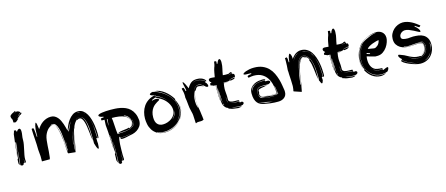

<svg xmlns="http://www.w3.org/2000/svg" viewBox="-65 -1715 6714 2893"><g transform="rotate(-15 3292.0 -269.0)"><path d="M76 -52Q80 -80 83.5 -117.5Q87 -155 90 -193Q93 -231 96 -267.5Q99 -304 102 -331Q97 -304 93 -269Q89 -234 85 -197Q81 -160 77 -123.5Q73 -87 70 -58Q55 -68 55 -85Q55 -105 56 -118.5Q57 -132 59 -150L70 -160Q69 -165 69 -169V-179Q69 -202 74 -231.5Q79 -261 85.5 -291.5Q92 -322 97 -350.5Q102 -379 102 -400L90 -403Q88 -379 84 -348.5Q80 -318 75.5 -285.5Q71 -253 67 -221Q65 -204 63 -189Q65 -217 68 -249Q73 -295 78.5 -340.5Q84 -386 89 -430Q94 -474 99 -511Q99 -526 106.5 -543.5Q114 -561 117 -580Q123 -578 127 -578H134Q144 -578 147 -573.5Q150 -569 150 -561V-556L159 -553Q167 -568 178 -577Q189 -586 200 -586Q224 -586 224 -535Q224 -508 218.5 -477.5Q213 -447 213 -418V-405Q213 -373 206 -335.5Q199 -298 190.5 -259.5Q182 -221 175 -185Q168 -149 168 -119Q168 -112 169 -104Q170 -96 170 -89Q170 -74 164.5 -70.5Q159 -67 151 -67Q151 -80 150 -99Q149 -118 149 -133Q147 -122 147 -103Q147 -84 145 -67H130V-55Q121 -39 106 -39Q99 -39 90 -43Q81 -47 76 -52ZM282 -820Q265 -810 251 -794Q237 -778 222 -763Q231 -769 238 -776Q245 -783 252.5 -790Q260 -797 268.5 -804Q277 -811 288 -817Q291 -813 293.5 -810Q296 -807 296 -804L273 -781Q273 -783 269.5 -785Q266 -787 264 -787Q261 -777 254 -771Q247 -765 240 -760Q233 -755 226 -749Q219 -743 216 -733V-731Q216 -730 219 -730L269 -777L250 -758Q236 -744 220.5 -729.5Q205 -715 191.5 -704Q178 -693 175 -693L174 -694Q167 -696 159.5 -696Q152 -696 144 -697Q144 -705 141.5 -714Q139 -723 139 -728Q139 -733 144 -733Q144 -736 140.5 -742.5Q137 -749 133 -757.5Q129 -766 125.5 -775.5Q122 -785 122 -795Q122 -805 130.5 -814.5Q139 -824 150.5 -831Q162 -838 173 -843Q184 -848 189 -850Q193 -850 192 -854.5Q191 -859 195 -859L213 -853Q211 -848 200.5 -836.5Q190 -825 185 -820Q192 -825 201.5 -835Q211 -845 216 -850Q221 -848 225 -846Q229 -844 231 -844L234 -847Q241 -847 249.5 -844Q258 -841 265 -837Q272 -833 277 -828Q282 -823 282 -820ZM61 -165Q62 -176 63 -187Q62 -175 61 -165Z M813 -48Q813 -81 808.5 -115Q804 -149 804 -181V-208Q799 -247 792 -299.5Q785 -352 774 -399Q763 -446 747 -479Q731 -512 707 -512Q672 -512 635 -479.5Q598 -447 573 -385Q561 -350 556.5 -311Q552 -272 549 -229Q546 -186 543.5 -140.5Q541 -95 534 -46Q532 -41 530.5 -34Q529 -27 528 -22H405V-103Q404 -113 403 -127Q402 -141 400.5 -155.5Q399 -170 398 -184Q397 -198 396 -208Q396 -289 389.5 -370Q383 -451 381 -535L404 -540Q407 -540 410.5 -534.5Q414 -529 416.5 -514Q419 -499 421.5 -471.5Q424 -444 426 -400Q427 -400 429 -401Q433 -403 435 -403Q435 -410 434.5 -417Q434 -424 434 -431Q434 -517 445.5 -563.5Q457 -610 465 -610Q471 -610 477 -584Q483 -558 490 -502Q507 -529 529 -554Q551 -579 578.5 -597.5Q606 -616 638 -627Q670 -638 708 -638Q741 -638 766 -624Q791 -610 810.5 -587.5Q830 -565 843.5 -536.5Q857 -508 867 -479.5Q877 -451 883.5 -424.5Q890 -398 895 -380Q895 -378 896 -375.5Q897 -373 898 -371Q910 -403 928 -444.5Q946 -486 973 -523Q1000 -560 1036.5 -585.5Q1073 -611 1121 -611Q1168 -611 1201 -586Q1234 -561 1256.5 -522Q1279 -483 1292.5 -435.5Q1306 -388 1313 -342.5Q1320 -297 1322 -259Q1324 -221 1324 -201Q1324 -169 1321.5 -154Q1319 -139 1308 -139Q1306 -179 1304.5 -220Q1303 -261 1298.5 -302.5Q1294 -344 1286 -384Q1278 -423 1265 -461Q1290 -382 1294 -303Q1299 -223 1302 -145Q1295 -152 1291 -152Q1288 -152 1287 -148V-118Q1287 -105 1287.5 -91Q1288 -77 1290 -67Q1288 -26 1286.5 -8.5Q1285 9 1279 14Q1271 14 1265 5Q1259 -4 1253.5 -18Q1248 -32 1243 -49Q1238 -66 1233 -82V-109Q1233 -153 1232.5 -201Q1232 -249 1228.5 -294.5Q1225 -340 1217.5 -381Q1210 -422 1197.5 -453.5Q1185 -485 1165.5 -503Q1146 -521 1118 -521Q1095 -521 1076 -509Q1065 -502 1054 -491Q1065 -501 1077 -508Q1096 -520 1118 -520H1122Q1147 -520 1164.5 -500.5Q1182 -481 1193.5 -449Q1205 -417 1211 -376Q1217 -335 1220.5 -291Q1224 -247 1225 -203.5Q1226 -160 1227 -124Q1221 -152 1216.5 -190.5Q1212 -229 1207.5 -271Q1203 -313 1196.5 -354Q1190 -395 1180 -427.5Q1170 -460 1155 -480Q1140 -500 1118 -500Q1109 -500 1102 -498.5Q1095 -497 1084 -488L1074 -493Q1040 -463 1017 -413Q994 -363 978 -305.5Q962 -248 951 -188Q940 -128 930 -77V-39Q946 -118 959.5 -194.5Q973 -271 999 -343Q979 -281 968 -215Q957 -149 943 -80Q943 -73 940 -61Q937 -49 930 -25L820 -36ZM824 -98Q821 -125 818.5 -167Q816 -209 812 -256Q808 -303 801 -351Q794 -399 781.5 -437.5Q769 -476 750.5 -500Q732 -524 704 -524Q695 -524 685 -520Q675 -516 666 -511Q669 -512 671 -512H672Q672 -511 669 -508Q696 -517 711 -517Q730 -510 745 -486Q760 -462 770.5 -428.5Q781 -395 788.5 -356Q796 -317 800 -281.5Q804 -246 806 -218Q808 -190 808 -178Q811 -148 813.5 -119Q816 -90 816 -61ZM908 -367Q908 -366 910 -358Q912 -351 913 -349Q916 -359 926 -381.5Q936 -404 948 -429.5Q960 -455 971 -477Q975 -486 978 -493Q975 -487 970 -480Q959 -460 946 -438.5Q933 -417 922 -397Q911 -377 908 -367ZM987 -379Q967 -328 952 -271.5Q937 -215 925 -155L927 -139Q940 -211 957 -284Q973 -348 998 -405Q997 -402 996 -400Q991 -390 987 -379ZM824 -243Q826 -227 826.5 -212Q827 -197 828 -184L831 -136L832 -141Q831 -155 831 -168V-193ZM1152 -586Q1134 -591 1118 -591H1107Q1100 -591 1100 -590H1101Q1117 -586 1131 -586ZM1004 -357Q1009 -371 1013 -384Q1018 -397 1021 -402Q1021 -400 1019 -394Q1017 -387 1011 -373ZM1221 -544Q1216 -550 1208 -556Q1202 -560 1197 -563Q1209 -555 1221 -544ZM983 -502Q981 -500 980 -496Q982 -499 983 -502Z M1516 290Q1518 234 1519 179.5Q1520 125 1520 64Q1520 38 1519 12.5Q1518 -13 1516 -37V73Q1516 128 1514.5 182.5Q1513 237 1507 290Q1502 281 1498 271.5Q1494 262 1492 251Q1494 224 1494.5 201.5Q1495 179 1495 152L1507 146Q1504 125 1503 103.5Q1502 82 1502 61Q1502 38 1502.5 16.5Q1503 -5 1503 -28Q1503 -56 1501.5 -83.5Q1500 -111 1495 -139H1492Q1494 -97 1495.5 -56Q1497 -15 1497 26Q1497 44 1496 62L1495 88Q1493 -8 1488 -100Q1484 -198 1474 -301L1478 -384Q1467 -385 1455 -385H1432L1429 -408Q1429 -413 1436 -417Q1443 -421 1464 -421H1474V-433Q1441 -437 1422.5 -447Q1404 -457 1404 -468Q1404 -478 1422 -485.5Q1440 -493 1468.5 -497.5Q1497 -502 1531 -504Q1565 -506 1597 -506Q1632 -506 1672.5 -504Q1713 -502 1754 -494Q1795 -486 1833.5 -469.5Q1872 -453 1903 -423.5Q1934 -394 1954.5 -349.5Q1975 -305 1981 -241Q1981 -187 1957.5 -152.5Q1934 -118 1901 -97Q1868 -76 1832.5 -67Q1797 -58 1774 -55Q1751 -50 1721 -43.5Q1691 -37 1670 -37Q1647 -37 1643 -42Q1639 -47 1639 -55Q1684 -57 1729 -62.5Q1774 -68 1819 -82Q1774 -71 1729 -65.5Q1684 -60 1639 -58Q1639 -64 1638 -70.5Q1637 -77 1632 -77Q1622 -77 1616.5 -45Q1611 -13 1608.5 31.5Q1606 76 1605.5 123Q1605 170 1605 201Q1605 215 1606.5 230.5Q1608 246 1608 257Q1608 267 1605 274Q1602 281 1588 281V155Q1586 187 1585.5 218Q1585 249 1585 281H1567V289Q1567 298 1570 302Q1559 321 1545 321Q1534 321 1528.5 315Q1523 309 1513 299ZM1613 -127H1627Q1662 -127 1707.5 -131Q1753 -135 1793 -146Q1833 -157 1860.5 -177Q1888 -197 1888 -229V-237Q1888 -247 1886.5 -259Q1885 -271 1878 -282Q1879 -277 1883 -262Q1887 -247 1887 -237Q1887 -206 1865.5 -186.5Q1844 -167 1811.5 -155.5Q1779 -144 1740.5 -139.5Q1702 -135 1667 -135H1647Q1637 -135 1627 -136Q1641 -147 1663.5 -151.5Q1686 -156 1711 -159Q1736 -162 1760 -165Q1784 -168 1801 -175L1807 -163Q1842 -180 1856.5 -196.5Q1871 -213 1871 -242Q1871 -288 1845.5 -323Q1820 -358 1777 -370L1774 -364Q1811 -350 1838 -318Q1865 -286 1865 -241Q1865 -217 1854 -203Q1844 -191 1822 -181Q1840 -189 1849 -201Q1860 -215 1864 -232Q1864 -274 1844 -303Q1824 -332 1788 -349.5Q1752 -367 1701.5 -374.5Q1651 -382 1590 -382Q1598 -339 1599.5 -288.5Q1601 -238 1606 -190ZM1512 -280Q1514 -282 1516 -297Q1518 -312 1519.5 -329.5Q1521 -347 1522.5 -362.5Q1524 -378 1526 -381L1513 -382ZM1817 -179 1822 -181Z M2293 -602Q2294 -597 2304 -597H2306Q2312 -597 2314 -596Q2366 -580 2417.5 -549.5Q2469 -519 2510.5 -476.5Q2552 -434 2577.5 -380Q2603 -326 2603 -264Q2603 -210 2582 -160Q2561 -110 2524 -73Q2562 -106 2584.5 -155.5Q2607 -205 2607 -262Q2607 -326 2580 -381.5Q2553 -437 2511 -481Q2469 -525 2417.5 -556.5Q2366 -588 2317 -605Q2355 -605 2394.5 -588Q2434 -571 2470 -543.5Q2506 -516 2536.5 -480.5Q2567 -445 2588 -408L2581 -398Q2601 -368 2611.5 -333Q2622 -298 2622 -261Q2622 -190 2591.5 -136.5Q2561 -83 2514.5 -47.5Q2468 -12 2412.5 6Q2357 24 2308 24Q2280 24 2251.5 18Q2223 12 2194 -2V4Q2222 20 2251.5 26Q2281 32 2310 32Q2382 32 2451.5 0.5Q2521 -31 2569 -88Q2523 -29 2454.5 4Q2386 37 2312 37Q2236 37 2189 7.5Q2142 -22 2115.5 -65Q2089 -108 2080 -156Q2071 -204 2071 -242Q2071 -293 2084.5 -342Q2098 -391 2126 -432Q2154 -473 2198 -502.5Q2242 -532 2304 -544L2275 -551Q2254 -556 2245 -563Q2236 -570 2236 -575Q2236 -583 2253.5 -592.5Q2271 -602 2293 -602ZM2248 -476Q2275 -486 2300 -486Q2325 -486 2338.5 -478.5Q2352 -471 2352 -463Q2352 -458 2340.5 -452Q2329 -446 2311.5 -435.5Q2294 -425 2273.5 -409Q2253 -393 2235.5 -368.5Q2218 -344 2206.5 -309Q2195 -274 2195 -227Q2195 -158 2226 -123Q2257 -88 2312 -88Q2347 -88 2383.5 -100Q2420 -112 2449.5 -134Q2479 -156 2497.5 -188Q2516 -220 2516 -260Q2516 -290 2505.5 -320Q2495 -350 2476.5 -377.5Q2458 -405 2432.5 -429Q2407 -453 2377 -470Q2348 -486 2329.5 -494.5Q2311 -503 2303 -511Q2295 -507 2280.5 -501.5Q2266 -496 2242 -485ZM2315 -523Q2361 -508 2403 -478Q2439 -451 2469 -419Q2440 -453 2406 -480Q2367 -512 2319 -530ZM2509 -182Q2494 -150 2467 -125Q2485 -137 2497.5 -154Q2510 -171 2518 -188Q2526 -205 2530 -219Q2533 -232 2535 -240Q2524 -214 2509 -182ZM2576 -96Q2575 -94 2573 -92Q2572 -91 2571 -91Q2570 -91 2576 -101.5Q2582 -112 2590.5 -126.5Q2599 -141 2607 -157Q2614 -169 2617 -178Q2603 -135 2576 -96ZM2632 -258Q2632 -242 2630 -226.5Q2628 -211 2623 -198Q2630 -223 2630 -254Q2630 -277 2626 -299Q2623 -318 2618 -336Q2623 -318 2627 -300Q2632 -280 2632 -258ZM2315 -539 2306 -543Q2305 -541 2303 -539Q2301 -537 2301 -535Q2301 -533 2303.5 -529.5Q2306 -526 2308 -524ZM2475 -412Q2472 -416 2469 -419Q2472 -415 2475 -412ZM2617 -178Q2618 -180 2618 -182Q2618 -180 2617 -178ZM2619 -184Q2618 -183 2618 -182Q2618 -183 2619 -184Z M2895 11Q2885 13 2873 13H2844Q2818 13 2807.5 19Q2797 25 2795 25L2791 7V-11L2786 -105Q2784 -132 2775 -163Q2766 -194 2761 -226Q2758 -247 2756 -266L2752 -305Q2750 -325 2747.5 -346Q2745 -367 2740 -391Q2740 -397 2740.5 -403Q2741 -409 2741 -415Q2741 -446 2736 -476Q2731 -506 2722 -535Q2729 -538 2735 -540.5Q2741 -543 2746 -543Q2751 -543 2757 -531.5Q2763 -520 2770 -484Q2772 -484 2776 -485.5Q2780 -487 2782 -487Q2781 -504 2777 -523.5Q2773 -543 2769 -561Q2765 -579 2761.5 -593.5Q2758 -608 2758 -617Q2758 -619 2758.5 -622Q2759 -625 2763 -625Q2768 -625 2776 -614Q2784 -603 2793 -586Q2802 -569 2810.5 -549.5Q2819 -530 2826 -513Q2853 -564 2887.5 -590.5Q2922 -617 2978 -617Q3019 -617 3045 -607.5Q3071 -598 3085.5 -586.5Q3100 -575 3105 -565L3111 -555Q3111 -549 3105 -547Q3079 -572 3046 -585Q3013 -598 2978 -598Q2944 -598 2927 -589Q2911 -581 2893 -569Q2912 -581 2928 -588Q2945 -595 2977 -595Q3012 -595 3044 -581.5Q3076 -568 3099 -547Q3094 -545 3090.5 -542.5Q3087 -540 3087 -535Q3092 -535 3098 -528.5Q3104 -522 3109 -513Q3114 -504 3117.5 -494.5Q3121 -485 3121 -479Q3121 -462 3108 -462Q3098 -462 3084 -469Q3081 -470 3071.5 -480Q3062 -490 3048 -500.5Q3034 -511 3016 -520Q2998 -529 2976 -529Q2958 -529 2944.5 -521.5Q2931 -514 2920 -501.5Q2909 -489 2900 -473L2887 -449Q2902 -476 2920 -498Q2940 -524 2970 -524Q2996 -524 3018 -512.5Q3040 -501 3054 -484Q3037 -491 3014 -498Q2991 -505 2970 -505Q2959 -505 2951 -500Q2943 -495 2937.5 -487.5Q2932 -480 2927.5 -471Q2923 -462 2918 -454L2905 -452Q2888 -423 2877.5 -384.5Q2867 -346 2867 -304Q2867 -279 2869.5 -259Q2872 -239 2877 -218L2889 -187L2887 -216Q2885 -250 2883 -276.5Q2881 -303 2881 -335Q2883 -364 2889 -390Q2894 -412 2904 -431Q2892 -407 2888 -376Q2883 -342 2883 -304Q2883 -274 2886 -247Q2889 -220 2893.5 -193Q2898 -166 2903 -137.5Q2908 -109 2911 -75L2914 -56L2920 1ZM2907 -436 2904 -431Z M3543 -500Q3534 -500 3518.5 -497Q3503 -494 3487.5 -490Q3472 -486 3459.5 -482Q3447 -478 3444 -476Q3470 -480 3492 -485.5Q3514 -491 3540 -491Q3535 -482 3527 -477Q3519 -472 3509.5 -469.5Q3500 -467 3489 -465.5Q3478 -464 3466 -461L3459 -470Q3440 -463 3430 -461.5Q3420 -460 3409 -460Q3397 -460 3384.5 -460.5Q3372 -461 3357 -461Q3357 -456 3356 -453Q3379 -453 3395 -453.5Q3411 -454 3434 -457Q3412 -453 3395.5 -451Q3379 -449 3356 -449Q3352 -426 3349 -404Q3346 -382 3346 -361Q3346 -349 3347 -333Q3348 -317 3349.5 -300.5Q3351 -284 3352 -269.5Q3353 -255 3353 -248V-188Q3358 -168 3382 -158Q3406 -148 3451 -148H3483Q3500 -148 3506.5 -144.5Q3513 -141 3513 -135Q3513 -130 3505 -129.5Q3497 -129 3489 -129Q3460 -129 3428 -133Q3398 -137 3369 -142Q3398 -135 3430 -129Q3463 -124 3494 -124H3503Q3507 -124 3512 -125Q3512 -120 3512.5 -116Q3513 -112 3515 -107L3523 -109Q3526 -110 3530 -110.5Q3534 -111 3536 -113Q3568 -110 3568 -91Q3568 -80 3562 -73Q3556 -66 3547 -62Q3538 -58 3527 -56.5Q3516 -55 3506 -55Q3471 -55 3437.5 -59.5Q3404 -64 3372 -69Q3400 -59 3443 -53Q3486 -47 3530 -47Q3519 -40 3504 -36Q3489 -32 3473 -32L3401 -41Q3387 -43 3379.5 -45Q3372 -47 3365 -49.5Q3358 -52 3349.5 -55Q3341 -58 3326 -62V-73Q3300 -80 3284 -97Q3268 -114 3259 -134Q3250 -154 3247 -174.5Q3244 -195 3244 -211Q3244 -228 3244.5 -242.5Q3245 -257 3245 -272Q3245 -283 3244.5 -300Q3244 -317 3243 -336Q3242 -355 3241.5 -375Q3241 -395 3241 -413Q3241 -424 3241.5 -434Q3242 -444 3243 -452H3233Q3232 -445 3232 -436V-418Q3232 -389 3233 -360.5Q3234 -332 3234.5 -308Q3235 -284 3236 -266.5Q3237 -249 3237 -241V-201V-193Q3234 -220 3231 -270Q3228 -328 3228 -398V-416Q3228 -427 3228.5 -437Q3229 -447 3231 -452L3197 -454Q3186 -461 3175 -465Q3164 -469 3155 -469V-489Q3155 -495 3156.5 -499.5Q3158 -504 3166 -504Q3168 -504 3176 -502V-514Q3165 -520 3158 -530.5Q3151 -541 3151 -552Q3151 -578 3188 -578Q3202 -578 3217 -576Q3232 -574 3248 -573Q3252 -595 3255 -612.5Q3258 -630 3261 -646.5Q3264 -663 3268 -679.5Q3272 -696 3278 -714Q3287 -734 3292 -757.5Q3297 -781 3299 -804L3320 -803Q3325 -803 3328.5 -800Q3332 -797 3332 -786Q3332 -777 3329 -762L3341 -759Q3349 -786 3360.5 -803Q3372 -820 3383 -820Q3400 -820 3404 -777V-759Q3404 -733 3400.5 -710.5Q3397 -688 3392 -666Q3387 -644 3382 -621Q3377 -598 3373 -571Q3395 -568 3416 -568Q3426 -568 3436 -568.5Q3446 -569 3456 -569Q3466 -569 3477 -577Q3488 -585 3497 -585Q3505 -585 3509 -580Q3513 -575 3513 -569Q3495 -564 3477.5 -558.5Q3460 -553 3444 -548Q3460 -550 3478 -555.5Q3496 -561 3516 -566Q3516 -561 3516.5 -557Q3517 -553 3519 -548Q3521 -548 3524 -549Q3530 -551 3531 -551Q3541 -546 3544 -538.5Q3547 -531 3547 -522Q3547 -515 3545 -509.5Q3543 -504 3543 -500ZM3278 -131Q3264 -158 3263 -184Q3262 -210 3260 -233L3251 -385L3248 -367Q3248 -300 3252.5 -245.5Q3257 -191 3266 -161Q3266 -152 3265.5 -149Q3265 -146 3265 -144Q3265 -142 3267.5 -139Q3270 -136 3278 -131ZM3335 -185Q3333 -193 3333 -202V-251Q3332 -241 3331 -231.5Q3330 -222 3330 -212Q3330 -186 3333 -172Q3336 -160 3345 -152Q3340 -158 3338 -165Q3337 -173 3335 -185ZM3238 -186 3237 -193ZM3347 -151Q3346 -152 3345 -152Q3346 -152 3347 -151Z M3999 -262Q3972 -262 3958.5 -263Q3945 -264 3934 -264Q3904 -264 3881 -261Q3858 -258 3842 -249Q3826 -240 3818 -223Q3810 -206 3810 -178Q3810 -137 3819.5 -117.5Q3829 -98 3846.5 -89.5Q3864 -81 3889 -79Q3914 -77 3945 -70Q3963 -68 3981 -67.5Q3999 -67 4017 -67H4089Q4039 -70 3989.5 -70.5Q3940 -71 3900.5 -79Q3861 -87 3836.5 -107Q3812 -127 3812 -168Q3812 -201 3820.5 -218.5Q3829 -236 3843.5 -244.5Q3858 -253 3878 -254.5Q3898 -256 3921 -256Q3949 -256 3978 -253Q3955 -246 3931.5 -242.5Q3908 -239 3888 -235.5Q3868 -232 3853.5 -226.5Q3839 -221 3834 -211V-166L3826 -162Q3830 -137 3833.5 -124.5Q3837 -112 3853 -105.5Q3869 -99 3904.5 -95Q3940 -91 4008 -82H4080Q4099 -82 4102.5 -83.5Q4106 -85 4107 -85L4098 -139Q4096 -159 4093 -175Q4090 -191 4085 -209Q4084 -206 4079 -206Q4084 -189 4087.5 -170Q4091 -151 4093.5 -134Q4096 -117 4097.5 -105Q4099 -93 4101 -91L4095 -89Q4093 -88 4089 -88H4083Q4076 -88 4067 -89.5Q4058 -91 4044 -91H4011Q3972 -91 3939 -95Q3908 -99 3885 -105Q3908 -100 3941 -97Q3976 -93 4006 -93Q4019 -93 4033.5 -93.5Q4048 -94 4065 -94H4098Q4095 -97 4091 -97H4089Q4085 -166 4071 -229Q4057 -292 4026 -339.5Q3995 -387 3945 -415.5Q3895 -444 3820 -444Q3799 -444 3778 -441Q3757 -438 3735 -433Q3737 -435 3737 -437Q3737 -442 3733 -446.5Q3729 -451 3729 -456Q3729 -462 3741.5 -467.5Q3754 -473 3795 -478Q3793 -480 3792.5 -484Q3792 -488 3792 -490Q3738 -490 3708 -492.5Q3678 -495 3678 -507Q3678 -512 3690.5 -521Q3703 -530 3726 -538.5Q3749 -547 3781.5 -553.5Q3814 -560 3854 -560Q3931 -560 3986 -536.5Q4041 -513 4078.5 -474.5Q4116 -436 4139.5 -387Q4163 -338 4177.5 -288.5Q4192 -239 4199 -192.5Q4206 -146 4212 -112Q4212 -106 4212.5 -100Q4213 -94 4213 -86Q4213 -57 4202.5 -35.5Q4192 -14 4173.5 0.5Q4155 15 4130.5 22.5Q4106 30 4078 30Q4056 30 4021 29Q3986 28 3954 23Q3933 18 3908 15.5Q3883 13 3857 7Q3831 1 3806.5 -10Q3782 -21 3762.5 -43.5Q3743 -66 3731.5 -102Q3720 -138 3720 -193Q3720 -245 3744 -276.5Q3768 -308 3801.5 -325.5Q3835 -343 3870 -348.5Q3905 -354 3927 -354Q3955 -354 3964 -350Q3973 -346 3973 -342Q3973 -339 3972 -337Q3947 -337 3908 -335Q3869 -333 3832.5 -322Q3796 -311 3770 -288.5Q3744 -266 3744 -225Q3753 -262 3774.5 -283.5Q3796 -305 3824 -315.5Q3852 -326 3881.5 -328.5Q3911 -331 3935 -331H3969Q3965 -327 3965 -323Q3965 -319 3969 -316H4008Q4024 -313 4031 -305.5Q4038 -298 4038 -292Q4038 -283 4029 -276Q4020 -269 3999 -262ZM3831 -20Q3859 -9 3888.5 -3Q3918 3 3947 5Q3976 8 4001 8Q3981 6 3961 1Q3940 -4 3924 -8Q3907 -12 3890.5 -13.5Q3874 -15 3856.5 -18Q3839 -21 3821 -27.5Q3803 -34 3785 -47Q3804 -30 3831 -20ZM3841 -125Q3840 -126 3847 -119Q3853 -113 3863 -110Q3858 -112 3848 -115Q3837 -119 3837 -127ZM3866 -110Q3865 -110 3863 -110Q3864 -110 3866 -110Z M4338 -64Q4338 -69 4341 -76Q4344 -83 4344 -91Q4347 -115 4348 -125.5Q4349 -136 4349 -144Q4349 -186 4346.5 -234.5Q4344 -283 4341 -328Q4341 -342 4340.5 -361Q4340 -380 4338 -391Q4341 -426 4343 -460Q4345 -494 4345 -529V-554Q4345 -567 4344 -580Q4347 -577 4350 -577Q4354 -577 4358.5 -580Q4363 -583 4367 -583Q4374 -583 4378.5 -568Q4383 -553 4383 -502H4392Q4397 -558 4407.5 -591Q4418 -624 4429 -624Q4434 -624 4445 -602.5Q4456 -581 4456 -535L4467 -553Q4478 -566 4491.5 -580Q4505 -594 4522 -605Q4539 -616 4560 -623.5Q4581 -631 4608 -631Q4660 -631 4698.5 -607.5Q4737 -584 4763 -546.5Q4789 -509 4805.5 -461.5Q4822 -414 4831 -365.5Q4840 -317 4843 -272Q4846 -227 4846 -195Q4846 -166 4842.5 -160.5Q4839 -155 4830 -154Q4828 -231 4820 -311Q4812 -391 4782 -466Q4809 -387 4816.5 -310.5Q4824 -234 4824 -157Q4818 -160 4813 -160Q4809 -160 4806 -157Q4806 -149 4807 -140Q4808 -132 4808.5 -124Q4809 -116 4809 -109Q4803 -86 4797 -76Q4791 -66 4786 -66Q4780 -66 4776 -71.5Q4772 -77 4768.5 -85Q4765 -93 4761.5 -102.5Q4758 -112 4752 -121Q4754 -138 4755 -148.5Q4756 -159 4756 -166Q4756 -193 4755 -231Q4754 -269 4749.5 -310.5Q4745 -352 4735.5 -393.5Q4726 -435 4709.5 -467.5Q4693 -500 4668 -520.5Q4643 -541 4608 -541Q4584 -541 4565.5 -525Q4547 -509 4533.5 -484Q4520 -459 4510 -429.5Q4500 -400 4494 -373Q4503 -401 4512.5 -430Q4522 -459 4535.5 -483Q4549 -507 4567 -522.5Q4585 -538 4609 -538Q4640 -538 4662.5 -521Q4685 -504 4700.5 -477Q4716 -450 4725.5 -415.5Q4735 -381 4740 -345.5Q4745 -310 4746.5 -276.5Q4748 -243 4748 -219Q4748 -200 4747.5 -181Q4747 -162 4746 -142Q4737 -180 4732.5 -221.5Q4728 -263 4723 -303.5Q4718 -344 4710.5 -381.5Q4703 -419 4689 -451L4696 -461Q4686 -484 4673.5 -496.5Q4661 -509 4649 -515Q4637 -521 4627 -522Q4617 -523 4614 -523Q4589 -523 4569.5 -505Q4550 -487 4535.5 -456.5Q4521 -426 4510 -386Q4499 -346 4491 -302Q4483 -258 4477 -213.5Q4471 -169 4467 -130H4476Q4481 -164 4486.5 -205Q4492 -246 4498.5 -288.5Q4505 -331 4514 -371Q4523 -411 4535.5 -443Q4548 -475 4565 -495Q4581 -514 4604 -517Q4582 -512 4567 -489Q4551 -465 4539 -430Q4527 -395 4517.5 -353.5Q4508 -312 4500 -274L4480 -128Q4476 -114 4474 -103L4470 -82Q4468 -72 4466 -60.5Q4464 -49 4461 -34L4458 -22H4452L4351 -56Q4346 -57 4343.5 -59Q4341 -61 4338 -64ZM4512 -577Q4492 -560 4480.5 -540.5Q4469 -521 4459 -501V-500Q4473 -529 4498 -559Q4522 -587 4562 -601Q4549 -597 4537 -593Q4523 -588 4512 -577ZM4632 -610Q4627 -611 4618 -611Q4650 -603 4678 -593.5Q4706 -584 4731 -556Q4714 -579 4686.5 -592Q4659 -605 4632 -610ZM4659 -496Q4651 -502 4640.5 -505.5Q4630 -509 4615 -515L4614 -517Q4631 -516 4644 -509.5Q4657 -503 4669 -487ZM4733 -554Q4747 -537 4759 -515Q4771 -493 4780 -476Q4770 -499 4761 -518Q4752 -537 4733 -554Z M5318 -500Q5309 -500 5293.5 -497Q5278 -494 5262.5 -490Q5247 -486 5234.5 -482Q5222 -478 5219 -476Q5245 -480 5267 -485.5Q5289 -491 5315 -491Q5310 -482 5302 -477Q5294 -472 5284.5 -469.5Q5275 -467 5264 -465.5Q5253 -464 5241 -461L5234 -470Q5215 -463 5205 -461.5Q5195 -460 5184 -460Q5172 -460 5159.5 -460.5Q5147 -461 5132 -461Q5132 -456 5131 -453Q5154 -453 5170 -453.5Q5186 -454 5209 -457Q5187 -453 5170.5 -451Q5154 -449 5131 -449Q5127 -426 5124 -404Q5121 -382 5121 -361Q5121 -349 5122 -333Q5123 -317 5124.5 -300.5Q5126 -284 5127 -269.5Q5128 -255 5128 -248V-188Q5133 -168 5157 -158Q5181 -148 5226 -148H5258Q5275 -148 5281.5 -144.5Q5288 -141 5288 -135Q5288 -130 5280 -129.5Q5272 -129 5264 -129Q5235 -129 5203 -133Q5173 -137 5144 -142Q5173 -135 5205 -129Q5238 -124 5269 -124H5278Q5282 -124 5287 -125Q5287 -120 5287.5 -116Q5288 -112 5290 -107L5298 -109Q5301 -110 5305 -110.5Q5309 -111 5311 -113Q5343 -110 5343 -91Q5343 -80 5337 -73Q5331 -66 5322 -62Q5313 -58 5302 -56.5Q5291 -55 5281 -55Q5246 -55 5212.5 -59.5Q5179 -64 5147 -69Q5175 -59 5218 -53Q5261 -47 5305 -47Q5294 -40 5279 -36Q5264 -32 5248 -32L5176 -41Q5162 -43 5154.5 -45Q5147 -47 5140 -49.5Q5133 -52 5124.5 -55Q5116 -58 5101 -62V-73Q5075 -80 5059 -97Q5043 -114 5034 -134Q5025 -154 5022 -174.5Q5019 -195 5019 -211Q5019 -228 5019.5 -242.5Q5020 -257 5020 -272Q5020 -283 5019.5 -300Q5019 -317 5018 -336Q5017 -355 5016.5 -375Q5016 -395 5016 -413Q5016 -424 5016.5 -434Q5017 -444 5018 -452H5008Q5007 -445 5007 -436V-418Q5007 -389 5008 -360.5Q5009 -332 5009.5 -308Q5010 -284 5011 -266.5Q5012 -249 5012 -241V-201V-193Q5009 -220 5006 -270Q5003 -328 5003 -398V-416Q5003 -427 5003.5 -437Q5004 -447 5006 -452L4972 -454Q4961 -461 4950 -465Q4939 -469 4930 -469V-489Q4930 -495 4931.5 -499.5Q4933 -504 4941 -504Q4943 -504 4951 -502V-514Q4940 -520 4933 -530.5Q4926 -541 4926 -552Q4926 -578 4963 -578Q4977 -578 4992 -576Q5007 -574 5023 -573Q5027 -595 5030 -612.5Q5033 -630 5036 -646.5Q5039 -663 5043 -679.5Q5047 -696 5053 -714Q5062 -734 5067 -757.5Q5072 -781 5074 -804L5095 -803Q5100 -803 5103.5 -800Q5107 -797 5107 -786Q5107 -777 5104 -762L5116 -759Q5124 -786 5135.5 -803Q5147 -820 5158 -820Q5175 -820 5179 -777V-759Q5179 -733 5175.5 -710.5Q5172 -688 5167 -666Q5162 -644 5157 -621Q5152 -598 5148 -571Q5170 -568 5191 -568Q5201 -568 5211 -568.5Q5221 -569 5231 -569Q5241 -569 5252 -577Q5263 -585 5272 -585Q5280 -585 5284 -580Q5288 -575 5288 -569Q5270 -564 5252.5 -558.5Q5235 -553 5219 -548Q5235 -550 5253 -555.5Q5271 -561 5291 -566Q5291 -561 5291.5 -557Q5292 -553 5294 -548Q5296 -548 5299 -549Q5305 -551 5306 -551Q5316 -546 5319 -538.5Q5322 -531 5322 -522Q5322 -515 5320 -509.5Q5318 -504 5318 -500ZM5053 -131Q5039 -158 5038 -184Q5037 -210 5035 -233L5026 -385L5023 -367Q5023 -300 5027.5 -245.5Q5032 -191 5041 -161Q5041 -152 5040.5 -149Q5040 -146 5040 -144Q5040 -142 5042.5 -139Q5045 -136 5053 -131ZM5110 -185Q5108 -193 5108 -202V-251Q5107 -241 5106 -231.5Q5105 -222 5105 -212Q5105 -186 5108 -172Q5111 -160 5120 -152Q5115 -158 5113 -165Q5112 -173 5110 -185ZM5013 -186 5012 -193ZM5122 -151Q5121 -152 5120 -152Q5121 -152 5122 -151Z M5782 18Q5744 31 5724 32.5Q5704 34 5689 35Q5633 35 5588 14Q5543 -7 5511 -43Q5479 -79 5461.5 -127.5Q5444 -176 5444 -231Q5444 -263 5450 -297.5Q5456 -332 5468 -365.5Q5480 -399 5499 -428Q5517 -457 5542 -480Q5516 -459 5498 -430Q5479 -401 5466 -367.5Q5453 -334 5447 -298.5Q5441 -263 5441 -230Q5441 -188 5454.5 -140.5Q5468 -93 5498 -52.5Q5528 -12 5575.5 15Q5623 42 5691 42Q5723 42 5758 33Q5720 58 5673 58Q5635 58 5601.5 46.5Q5568 35 5539.5 14.5Q5511 -6 5488 -34Q5465 -62 5449 -94L5458 -102Q5441 -136 5433.5 -170Q5426 -204 5426 -239Q5426 -290 5440.5 -337Q5455 -384 5479 -426L5503 -459Q5509 -470 5520.5 -481Q5532 -492 5546 -502.5Q5560 -513 5575.5 -521.5Q5591 -530 5605 -537Q5641 -555 5677 -569.5Q5713 -584 5761 -591L5757 -594Q5665 -585 5601 -549.5Q5537 -514 5497 -463Q5457 -412 5439 -351.5Q5421 -291 5421 -233Q5421 -202 5426.5 -170.5Q5432 -139 5443 -108Q5418 -168 5418 -235Q5418 -301 5440 -366Q5462 -431 5509 -486Q5569 -541 5640 -570.5Q5711 -600 5777 -600Q5798 -600 5820 -593Q5842 -586 5860 -571.5Q5878 -557 5889.5 -534Q5901 -511 5901 -478Q5901 -451 5888 -412Q5875 -373 5849.5 -336.5Q5824 -300 5786 -274.5Q5748 -249 5698 -249H5665Q5628 -257 5597.5 -267.5Q5567 -278 5540 -284Q5536 -268 5535.5 -253.5Q5535 -239 5535 -225Q5535 -196 5541.5 -168.5Q5548 -141 5562 -118Q5576 -95 5597.5 -79.5Q5619 -64 5650 -60Q5669 -56 5683 -55.5Q5697 -55 5706.5 -54.5Q5716 -54 5720.5 -51.5Q5725 -49 5725 -42Q5715 -39 5704.5 -38Q5694 -37 5683 -37Q5648 -37 5620 -48.5Q5592 -60 5572 -75Q5595 -52 5627 -42.5Q5659 -33 5690 -33Q5707 -33 5725 -36Q5723 -30 5723 -29Q5723 -23 5728 -21Q5732 -22 5742 -26.5Q5752 -31 5762.5 -35.5Q5773 -40 5783 -43.5Q5793 -47 5797 -47Q5802 -47 5806 -45.5Q5810 -44 5810 -34Q5810 -24 5803 -10Q5796 4 5782 18ZM5644 -378 5666 -374Q5677 -372 5686 -372Q5696 -372 5709.5 -378.5Q5723 -385 5736.5 -397Q5750 -409 5760.5 -427Q5771 -445 5776 -468L5778 -474Q5764 -474 5736 -467Q5708 -460 5678 -448.5Q5648 -437 5622 -421.5Q5596 -406 5586 -388Q5601 -385 5615.5 -382.5Q5630 -380 5644 -378ZM5598 -304Q5600 -306 5600.5 -310Q5601 -314 5601 -316L5554 -333L5549 -319ZM5570 -77Q5563 -85 5556 -93Q5550 -100 5546 -107Q5555 -90 5570 -77Z M6074 -161Q6090 -156 6112.5 -143Q6135 -130 6163 -116Q6191 -102 6224.5 -91Q6258 -80 6296 -80H6307Q6313 -80 6321 -82L6332 -74Q6371 -86 6396 -119.5Q6421 -153 6421 -210Q6421 -251 6401.5 -266.5Q6382 -282 6330 -282Q6298 -282 6263.5 -277.5Q6229 -273 6191 -273Q6174 -273 6156 -274.5Q6138 -276 6119 -281V-275Q6159 -265 6198 -265Q6236 -265 6270.5 -269.5Q6305 -274 6337 -274Q6364 -274 6379.5 -268.5Q6395 -263 6403 -254Q6411 -245 6413.5 -232.5Q6416 -220 6416 -205Q6416 -158 6391 -125Q6367 -94 6334 -86Q6371 -99 6392 -131Q6414 -165 6414 -207Q6414 -237 6398.5 -253Q6383 -269 6345 -269Q6314 -269 6275 -265Q6236 -261 6192 -261Q6165 -261 6129.5 -268Q6094 -275 6062 -294Q6030 -313 6008 -346.5Q5986 -380 5986 -434Q5986 -477 6003.5 -513.5Q6021 -550 6050 -577.5Q6079 -605 6116.5 -621Q6154 -637 6194 -638Q6232 -638 6266.5 -627.5Q6301 -617 6332 -600.5Q6363 -584 6391 -564Q6419 -544 6443 -524L6423 -504Q6416 -504 6402 -512.5Q6388 -521 6359 -542L6353 -533Q6389 -504 6405.5 -479Q6422 -454 6422 -440Q6420 -432 6412 -432Q6404 -432 6380 -445Q6356 -458 6325.5 -474Q6295 -490 6261 -503Q6227 -516 6199 -516Q6183 -516 6167 -510Q6151 -504 6138 -493.5Q6125 -483 6116.5 -468Q6108 -453 6108 -435Q6108 -406 6135 -396Q6162 -386 6206 -386Q6215 -386 6225.5 -386.5Q6236 -387 6245 -389Q6268 -389 6275.5 -390.5Q6283 -392 6290 -392Q6333 -392 6376 -386Q6419 -380 6453 -360Q6487 -340 6508 -303Q6529 -266 6529 -204Q6529 -161 6514.5 -118.5Q6500 -76 6471 -42.5Q6442 -9 6399 11.5Q6356 32 6298 32Q6263 32 6215.5 18.5Q6168 5 6125.5 -13.5Q6083 -32 6053.5 -52Q6024 -72 6024 -86Q6024 -90 6029 -92Q6090 -47 6153 -18Q6215 9 6280 12Q6248 10 6216 1Q6183 -9 6150.5 -23.5Q6118 -38 6088.5 -56.5Q6059 -75 6032 -94L6047 -107Q6044 -108 6036 -114Q6028 -120 6020.5 -129Q6013 -138 6007 -148Q6001 -158 6001 -167Q6001 -177 6005 -180Q6009 -183 6014 -183Q6019 -183 6035 -176Q6051 -169 6074 -161ZM6295 -59Q6260 -59 6217.5 -73.5Q6175 -88 6137 -111Q6168 -90 6206 -73.5Q6244 -57 6294 -57Q6361 -57 6400.5 -98Q6440 -139 6440 -208V-218Q6435 -250 6418.5 -270.5Q6402 -291 6368 -293Q6389 -289 6402.5 -280Q6416 -271 6423.5 -258.5Q6431 -246 6434 -231Q6437 -216 6437 -200Q6433 -134 6395 -96.5Q6357 -59 6295 -59ZM6422 -20Q6447 -36 6462 -59Q6477 -82 6488 -107Q6467 -65 6430.5 -33Q6394 -1 6344 7Q6363 4 6383.5 -1.5Q6404 -7 6422 -20ZM6517 -208Q6517 -219 6513 -229Q6510 -237 6508 -246L6509 -233Q6510 -225 6510 -211Q6510 -184 6504 -159Q6498 -134 6489 -110Q6498 -132 6506.5 -156.5Q6515 -181 6517 -208ZM6508 -249Q6508 -248 6508 -246Q6508 -248 6508 -249ZM6333 -85Q6332 -85 6331 -85Q6332 -85 6333 -85Z"/></g></svg>

Font: Finger Paint
Style: Regular
Weight: 400
Designer: Ralph du Carrois
Foundry: Ralph du Carrois
Version: Version 1.001